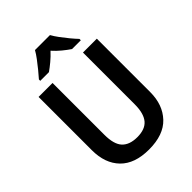

<svg xmlns="http://www.w3.org/2000/svg" viewBox="-264 -1066 1205 1205"><g transform="rotate(-45 338.0 -464.0)"><path d="M596 -240Q596 -128 531 -59Q466 10 336 10Q210 10 144.5 -57Q79 -124 79 -241V-714H203V-254Q203 -169 237 -133Q271 -97 339 -97Q409 -97 441 -135.5Q473 -174 473 -255V-714H596ZM404 -938Q416 -916 436 -889Q456 -862 477.5 -836Q499 -810 518 -790V-778H440Q416 -794 388.5 -816.5Q361 -839 337 -866Q312 -839 285 -816.5Q258 -794 235 -778H158V-790Q176 -810 197.5 -836.5Q219 -863 239 -889.5Q259 -916 271 -938Z"/></g></svg>

Font: Noto Sans Tamil SemiCondensed SemiBold
Style: Regular
Weight: 600
Width: 4
Designer: Jelle Bosma - Monotype Design Team
Foundry: Monotype Imaging Inc.
Version: Version 2.004; ttfautohint (v1.8.4.7-5d5b)